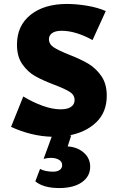

<svg xmlns="http://www.w3.org/2000/svg" viewBox="-20 -686 595 973"><path d="M331 0H341L323 56Q372 59 404.5 87.5Q437 116 437 159Q437 208 395 237.5Q353 267 280 267Q200 267 159 233L183 170Q195 177 213 180.5Q231 184 248 184Q271 184 283 175Q295 166 295 151Q295 133 278.5 123.5Q262 114 238 114Q221 114 201 119L242 7Q139 4 36 -43L98 -197Q148 -167 197 -149.5Q246 -132 287 -132Q322 -132 340 -144.5Q358 -157 358 -179Q358 -205 333.5 -220.5Q309 -236 256 -256Q196 -279 158.5 -300Q121 -321 93.5 -360Q66 -399 66 -460Q66 -556 135 -611Q204 -666 320 -666Q367 -666 421 -657Q475 -648 516 -630L449 -483Q363 -530 293 -530Q260 -530 244 -518Q228 -506 228 -488Q228 -462 252.5 -446Q277 -430 330 -409Q389 -386 427 -363.5Q465 -341 493 -301.5Q521 -262 521 -201Q521 -118 468.5 -67Q416 -16 331 0Z"/></svg>

Font: Ysabeau Heavy
Style: Regular
Weight: 800
Designer: Christian Thalmann (Catharsis Fonts)
Version: Version 0.003